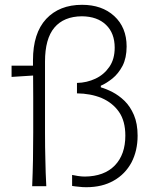

<svg xmlns="http://www.w3.org/2000/svg" viewBox="-20 -766 643 790"><path d="M334.8 4.3C379 4.3 416.7 -4.8 448.1 -22.9C479.5 -40.5 503.8 -65.7 521 -97.6C537.6 -129.5 546.2 -166.2 546.2 -207.6C546.2 -241 541 -269.5 531 -292.9C521 -316.2 508.1 -335.7 492.4 -351C476.7 -366.2 460 -378.1 442.9 -387.1C425.2 -396.2 409.5 -402.4 394.8 -406.7V-413.3C410.5 -420 426.2 -430 442.9 -443.3C459 -456.2 472.9 -473.8 484.3 -495.2C495.2 -516.7 501 -543.3 501 -574.8C501 -627.1 483.8 -669 450 -700C416.2 -731 371.9 -746.2 317.6 -746.2C255.2 -746.2 206.2 -726.7 170 -688.1C133.8 -649 115.7 -592.4 115.7 -518.1V-495.7H27.6V-449.5L116.2 -455.2C116.7 -424.3 116.7 -393.8 116.7 -362.9C116.7 -331.9 116.7 -301.4 116.7 -270.5V-220.5C116.7 -179.5 116.2 -141.9 115.7 -107.6C115.2 -72.9 113.8 -37.1 112.4 0H170.5C168.6 -37.1 167.1 -72.9 166.7 -107.6C165.7 -141.9 165.2 -179.5 165.2 -220.5V-512.9C165.2 -575.2 178.1 -621.9 203.8 -652.4C229.5 -682.9 267.1 -698.6 317.1 -699C359.5 -698.6 392.4 -686.7 416.2 -663.8C440 -641 451.9 -609.5 451.9 -570C451.9 -538.6 444.8 -512.4 430 -491C415.2 -469.5 396.2 -453.3 372.9 -442.4C349.5 -431.4 323.8 -425.2 296.7 -424.8V-381.9C333.8 -381.4 367.6 -375.2 397.6 -362.9C427.6 -350 451.9 -331 469.5 -305.7C487.1 -280.5 495.7 -247.6 495.7 -208.1C495.7 -156.2 481.4 -115.2 452.4 -85.2C423.3 -55.2 381.9 -40 329 -39.5C319 -39.5 309.5 -40.5 300.5 -41.9C291 -43.3 282.9 -44.8 276.7 -46.2V-1C284.8 0.5 293.8 1.4 304.3 2.4C314.8 3.8 324.8 4.3 334.8 4.3Z"/></svg>

Font: Pinar Light
Style: Regular
Weight: 300
Designer: Amin Abedi
Version: Version 2.00;September 9, 2021;FontCreator 13.0.0.2683 64-bi